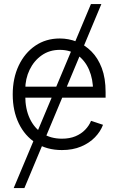

<svg xmlns="http://www.w3.org/2000/svg" viewBox="-20 -748 591 972"><path d="M493.2 -727.5 103.5 204.1H49.3L440.4 -727.5ZM293.5 11.7Q217.3 11.7 161.4 -24.2Q105.5 -60.1 75 -123.5Q44.4 -187 44.4 -269.5Q44.4 -352.1 74.7 -416Q105 -480 158.7 -516.6Q212.4 -553.2 282.7 -553.2Q327.1 -553.2 368.7 -536.9Q410.2 -520.5 443.1 -487.3Q476.1 -454.1 495.4 -403.1Q514.6 -352.1 514.6 -281.7V-253.4H88.4V-309.1H480.5L451.2 -287.6Q451.2 -347.2 431.2 -394Q411.1 -440.9 373.5 -468.3Q335.9 -495.6 282.7 -495.6Q230.5 -495.6 191.2 -468Q151.9 -440.4 129.9 -394.8Q107.9 -349.1 107.9 -294.9V-262.2Q107.9 -196.8 130.6 -148.2Q153.3 -99.6 195.1 -72.8Q236.8 -45.9 293.5 -45.9Q332.5 -45.9 361.8 -58.1Q391.1 -70.3 411.1 -91.1Q431.2 -111.8 440.9 -136.2L501.5 -116.2Q488.8 -82 460.7 -53Q432.6 -23.9 390.4 -6.1Q348.1 11.7 293.5 11.7Z"/></svg>

Font: Inter Tight Light
Style: Regular
Weight: 300
Designer: Rasmus Andersson
Foundry: rsms
Version: Version 3.004